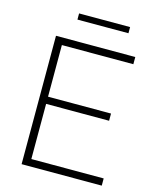

<svg xmlns="http://www.w3.org/2000/svg" viewBox="-130 -982 866 1069"><g transform="rotate(15 303.0 -447.0)"><path d="M144 -41.5H561V0H99V-740H556V-698.5H144V-401H507V-359.5H144ZM191 -858V-893.5H485V-858Z"/></g></svg>

Font: Encode Sans Semi Expanded ExLight
Style: Regular
Weight: 275
Width: 6
Designer: Multiple Designers
Foundry: Impallari Type
Version: Version 2.000